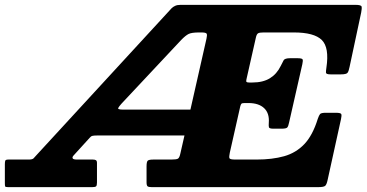

<svg xmlns="http://www.w3.org/2000/svg" viewBox="-70 -770 1508 790"><path d="M918.5 -332 875.5 -141.5Q872 -125 874 -119.2Q876 -113.5 898.5 -113.5H985.5Q1050 -113.5 1099 -127.2Q1148 -141 1182.2 -177Q1216.5 -213 1237.5 -281Q1242.5 -295.5 1247 -300.8Q1251.5 -306 1271.5 -306H1311.5Q1332 -306 1334.2 -300.5Q1336.5 -295 1333 -279.5L1278 -29.5Q1274 -10.5 1267.8 -5.2Q1261.5 0 1238 0H554.5Q542 0 537.5 -3.2Q533 -6.5 533 -20V-85Q533 -104.5 538 -109Q543 -113.5 561.5 -113.5H635Q656 -113.5 662.2 -117.2Q668.5 -121 672 -138L689 -212.5H329Q316.5 -212.5 310.2 -211Q304 -209.5 298.5 -202.5L233 -130.5Q226.5 -123.5 229 -118.5Q231.5 -113.5 247 -113.5H312Q320 -113.5 324.5 -111Q329 -108.5 329 -99.5V-19Q329 -6.5 325.2 -3.2Q321.5 0 309 0H-36Q-47.5 0 -48.8 -3Q-50 -6 -50 -17V-94.5Q-50 -105.5 -48 -109.5Q-46 -113.5 -35 -113.5H48.5Q62.5 -113.5 67.8 -118.2Q73 -123 79 -130.5L636 -736Q642 -742 650.8 -746Q659.5 -750 672.5 -750H1393Q1416 -750 1417.8 -742.8Q1419.5 -735.5 1416 -718L1368.5 -495.5Q1365 -477.5 1360.2 -470.8Q1355.5 -464 1332.5 -464H1290Q1271.5 -464 1271.2 -471.2Q1271 -478.5 1273 -491.5Q1285.5 -574.5 1254 -605.5Q1222.5 -636.5 1139 -636.5H1014.5Q998 -636.5 992 -633Q986 -629.5 983 -616L944 -443.5Q942 -435 944.5 -432.8Q947 -430.5 955.5 -430.5H968Q1012 -430.5 1040.5 -448Q1069 -465.5 1085 -498.5Q1092 -512.5 1096.8 -521.5Q1101.5 -530.5 1124 -530.5H1152.5Q1172 -530.5 1174.8 -526Q1177.5 -521.5 1174 -506L1119.5 -266Q1116.5 -251 1112.2 -245.8Q1108 -240.5 1088.5 -240.5H1054.5Q1038 -240.5 1036.5 -246.5Q1035 -252.5 1036 -265Q1039 -304 1016.8 -325Q994.5 -346 952.5 -346H936Q926 -346 923.2 -343Q920.5 -340 918.5 -332ZM750 -636.5Q718.5 -636.5 706 -630.2Q693.5 -624 675.5 -605.5L429.5 -343Q420 -332.5 416.5 -325.8Q413 -319 437 -319H713.5L779.5 -610.5Q783 -625.5 780.5 -631Q778 -636.5 758.5 -636.5Z"/></svg>

Font: Besley* Heavy
Style: Italic
Weight: 800
Italic angle: -13°
Designer: Owen Earl
Foundry: indestructible type*
Version: Version 3.000; ttfautohint (v1.8.3)